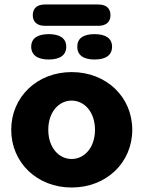

<svg xmlns="http://www.w3.org/2000/svg" viewBox="-20 -824 639 855"><path d="M299 11C454 11 569 -100 569 -246C569 -392 454 -503 299 -503C145 -503 30 -392 30 -246C30 -100 145 11 299 11ZM299 -116C242 -116 195 -167 195 -246C195 -325 242 -376 299 -376C356 -376 403 -325 403 -246C403 -167 356 -116 299 -116ZM180 -709H418C453 -709 472 -727 472 -756C472 -787 453 -804 418 -804H180C145 -804 126 -787 126 -756C126 -727 145 -709 180 -709ZM197 -559C248 -559 275 -579 275 -616C275 -653 247 -672 197 -672C147 -672 119 -653 119 -616C119 -579 147 -559 197 -559ZM401 -559C452 -559 479 -579 479 -616C479 -653 451 -672 401 -672C351 -672 324 -653 324 -616C324 -579 351 -559 401 -559Z"/></svg>

Font: SN Pro Heavy
Style: Regular
Weight: 800
Designer: Tobias Whetton
Foundry: Supernotes
Version: Version 1.001;Glyphs 3.2 (3249)